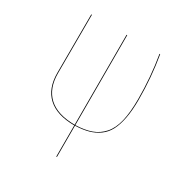

<svg xmlns="http://www.w3.org/2000/svg" viewBox="-164 -646 925 966"><g transform="rotate(30 298.0 -163.0)"><path d="M511.7 -265.1Q511.7 -202.6 502.9 -156.7Q494.1 -110.8 477.8 -79.8Q461.4 -48.8 434.8 -29.8Q408.2 -10.7 375.7 -1.7Q343.3 7.3 299.3 8.8V190.4H295.4V9.3Q193.4 8.8 141.4 -39.1Q89.4 -86.9 89.4 -177.2L90.3 -517.1H94.2L93.3 -177.2Q93.3 -89.4 144 -42.2Q194.8 4.9 295.4 5.4V-517.1H299.3V5.4Q354 3.4 391.4 -10.3Q428.7 -23.9 455.8 -54.4Q482.9 -85 495.4 -136.7Q507.8 -188.5 507.8 -265.1Q507.8 -394 486.8 -517.1H490.7Q511.7 -394 511.7 -265.1Z"/></g></svg>

Font: Fira Sans Compressed Four
Style: Regular
Weight: 100
Width: 1
Designer: Carrois Corporate & Edenspiekermann AG
Foundry: Carrois Corporate GbR & Edenspiekermann AG
Version: Version 4.203;PS 004.203;hotconv 1.0.88;makeotf.lib2.5.64775